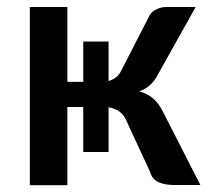

<svg xmlns="http://www.w3.org/2000/svg" viewBox="-20 -530 612 550"><path d="M554 0H480.5Q452 0 433.8 -8.2Q415.5 -16.5 410 -37.5L341 -186.5Q334 -202.5 320.8 -211.2Q307.5 -220 291 -222.5V-94.5H218.5V-223.5H173V0.5H65.5V-510H173V-295.5H218.5V-411H291V-298Q316.5 -305 327.5 -328L406 -481Q411.5 -495 426.5 -502.5Q441.5 -510 456.5 -510H540.5L433.5 -318.5Q423.5 -299 410.5 -287Q397.5 -275 379 -268.5Q403.5 -261.5 419.5 -247.2Q435.5 -233 446.5 -210.5Z"/></svg>

Font: Lato SemiBold
Style: Regular
Weight: 600
Designer: Lukasz Dziedzic with Adam Twardoch and Botio Nikoltchev
Foundry: tyPoland Lukasz Dziedzic
Version: Version 2.015; 2015-08-06; http://www.latofonts.com/